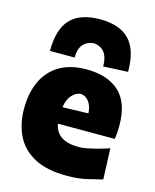

<svg xmlns="http://www.w3.org/2000/svg" viewBox="-117 -849 760 943"><g transform="rotate(15 263.0 -377.5)"><path d="M312.5 14.5Q211.5 14.5 148.2 -19.5Q85 -53.5 55.5 -113.2Q26 -173 26 -251Q26 -328.5 53 -388.2Q80 -448 135.2 -481.8Q190.5 -515.5 274.5 -515.5Q381.5 -515.5 440.8 -460.8Q500 -406 500 -289.5Q500 -268.5 498.8 -252.8Q497.5 -237 495 -221.5H206Q213 -180.5 244.2 -158.8Q275.5 -137 336 -137Q352.5 -137 378.5 -142.2Q404.5 -147.5 433 -155.2Q461.5 -163 486 -171.5L492 -14.5Q460 -6.5 416.2 4Q372.5 14.5 312.5 14.5ZM276.5 -392Q251 -389.5 231.8 -367.2Q212.5 -345 206.5 -305.5L337.5 -309Q335.5 -347 318.2 -368.8Q301 -390.5 276.5 -392ZM348 -550.5Q348 -641 275 -649Q201 -641 201 -556.5H75.5Q75.5 -668 124.8 -719.2Q174 -770.5 275 -770.5Q374 -770.5 423.5 -719.2Q473 -668 473 -556.5Z"/></g></svg>

Font: Commissioner Flair ExtraBold
Style: Regular
Weight: 800
Designer: Kostas Bartsokas
Foundry: Kostas Bartsokas
Version: Version 1.000; ttfautohint (v1.8.3)